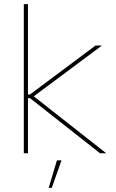

<svg xmlns="http://www.w3.org/2000/svg" viewBox="-20 -740 558 927"><path d="M95 0H115V-266H125L463 0H493L143 -275L472 -520H441L125 -284H115V-720H95ZM215 167H230L277 34H255Z"/></svg>

Font: Fixel Display Thin
Style: Regular
Weight: 100
Designer: AlfaBravo + MacPaw
Foundry: Kyrylo Tkachov, Marchela Mozhyna, Serhii Makarenko, Maria Weinstein, Zakhar Kryvoshyya
Version: Version 1.211